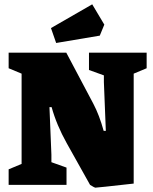

<svg xmlns="http://www.w3.org/2000/svg" viewBox="-20 -856 709 889"><path d="M397 0 289 -193Q242 -277 219 -360H209L218 -140V-105L288 -80V0H20V-72L80 -97V-515L20 -540V-612H287L412 -376Q440 -323 460 -250H470L461 -476V-507L392 -532V-612H659V-540L599 -515V-6Q430 13 421 13Q418 13 397 0ZM216 -726 407 -836 463 -742 442 -691 240 -657Z"/></svg>

Font: Grenze Black
Style: Regular
Weight: 900
Designer: Renata Polastri
Foundry: Omnibus-Type
Version: Version 1.002; ttfautohint (v1.8)